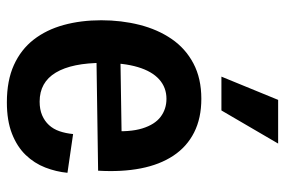

<svg xmlns="http://www.w3.org/2000/svg" viewBox="-152 -644 810 545"><g transform="rotate(90 252.5 -372.0)"><path d="M271 13Q209 13 165 -7Q121 -27 93 -63Q65 -99 51.5 -148Q38 -197 38 -255Q38 -312 51 -363.5Q64 -415 91 -454.5Q118 -494 160.5 -516.5Q203 -539 261 -539Q316 -539 356.5 -518.5Q397 -498 422.5 -459.5Q448 -421 458.5 -367Q469 -313 465 -246L125 -241V-309L383 -313L352 -280Q356 -336 345 -371.5Q334 -407 312 -423.5Q290 -440 261 -440Q229 -440 206 -419.5Q183 -399 171 -359Q159 -319 159 -260Q159 -172 186.5 -126Q214 -80 269 -80Q291 -80 307.5 -87Q324 -94 335.5 -106.5Q347 -119 353 -136.5Q359 -154 361 -175L471 -159Q468 -127 456 -96Q444 -65 420.5 -40.5Q397 -16 360 -1.5Q323 13 271 13ZM294 -596H198L264 -757H388Z"/></g></svg>

Font: Bricolage Grotesque SemiCondensed SemiBold
Style: Regular
Weight: 600
Width: 4
Designer: Mathieu Triay
Foundry: Atelier Triay
Version: Version 1.001;gftools[0.9.33.dev8+g029e19f]